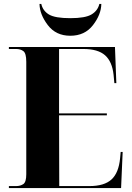

<svg xmlns="http://www.w3.org/2000/svg" viewBox="-20 -952 668 972"><path d="M25 0H593L601 -183H591L588 -151Q581 -77 544.5 -43.5Q508 -10 433 -10H280L279 -368H521V-378H279V-704H402Q476 -704 512 -672Q548 -640 555 -573L559 -531H569L562 -714H25V-704H62Q84 -704 98.5 -693Q113 -682 113 -639V-70Q113 -30 98 -20Q83 -10 62 -10H25ZM336 -771Q409 -771 450.5 -824.5Q492 -878 493 -932H483Q475 -898 443.5 -879Q412 -860 336 -860Q259 -860 228 -878.5Q197 -897 189 -932H180Q181 -879 222 -825Q263 -771 336 -771Z"/></svg>

Font: Noto Serif Display SemiCondensed Extra
Style: Regular
Weight: 800
Width: 4
Designer: Monotype Design Team
Foundry: Monotype Imaging Inc.
Version: Version 1.900